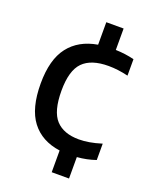

<svg xmlns="http://www.w3.org/2000/svg" viewBox="-146 -744 746 943"><g transform="rotate(20 227.0 -272.0)"><path d="M243 120V6.5Q146 -7 94.5 -74.5Q43 -142 43 -271.5Q43 -396.5 94.5 -463.2Q146 -530 243 -546.5V-664H333.5V-552Q384.5 -550.5 430.5 -539V-453Q376.5 -466 327.5 -466Q237 -466 194 -422.2Q151 -378.5 151 -273Q151 -165.5 192 -121.2Q233 -77 312.5 -77Q338 -77 366.5 -81.8Q395 -86.5 430.5 -97.5V-12Q384.5 4 333.5 8V120Z"/></g></svg>

Font: Encode Sans Md
Style: Regular
Weight: 500
Designer: Multiple Designers
Foundry: Impallari Type
Version: Version 3.002; ttfautohint (v1.8.3) -l 8 -r 50 -G 200 -x 14 